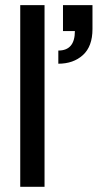

<svg xmlns="http://www.w3.org/2000/svg" viewBox="-20 -721 377 741"><path d="M58.1 0V-701.2H151.9V0ZM269 -601.1H223.1V-701.2H336.9V-608.9Q336.9 -542 300 -508.5Q263.2 -475.1 205.1 -475.1V-525.9Q269 -525.9 269 -601.1Z"/></svg>

Font: LT Superior Med
Style: Regular
Weight: 500
Designer: Daniel Lyons
Foundry: LyonsType
Version: Version 1.000